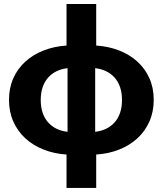

<svg xmlns="http://www.w3.org/2000/svg" viewBox="-20 -748 795 938"><path d="M450 -728.5V-525.5Q511 -521.5 562.5 -501.2Q614 -481 651.5 -446.8Q689 -412.5 710 -365.5Q731 -318.5 731 -260.5Q731 -202 710 -154.5Q689 -107 651.5 -72.5Q614 -38 562.5 -17.5Q511 3 450 7V170H305V7Q244 3 192.5 -17.5Q141 -38 103.5 -72.5Q66 -107 45 -154.5Q24 -202 24 -260.5Q24 -318.5 45 -365.5Q66 -412.5 103.5 -446.8Q141 -481 192.5 -501.2Q244 -521.5 305 -525.5V-728.5ZM576 -259.5Q576 -294 566.8 -321.5Q557.5 -349 540.2 -368.5Q523 -388 498.8 -399.8Q474.5 -411.5 445 -415V-104Q474.5 -107.5 498.8 -119.2Q523 -131 540.2 -150.5Q557.5 -170 566.8 -197.5Q576 -225 576 -259.5ZM179 -259.5Q179 -225 188.2 -197.5Q197.5 -170 214.8 -150.5Q232 -131 256 -119.2Q280 -107.5 310 -104V-415Q280 -411.5 256 -399.8Q232 -388 214.8 -368.5Q197.5 -349 188.2 -321.5Q179 -294 179 -259.5Z"/></svg>

Font: Lato Black
Style: Regular
Weight: 900
Designer: Lukasz Dziedzic
Foundry: tyPoland Lukasz Dziedzic
Version: Version 2.007; 2014-02-27